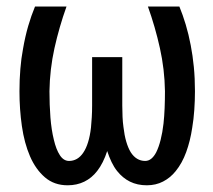

<svg xmlns="http://www.w3.org/2000/svg" viewBox="-20 -548 640 578"><path d="M180.2 -528.3H85.4Q74.2 -501.5 64.9 -469.7Q55.7 -438 49.3 -400.9Q43.9 -372.6 41.3 -340.6Q38.6 -308.6 38.6 -273.4Q38.6 -219.2 45.9 -168.2Q53.2 -117.2 70.3 -77.6Q87.4 -38.1 115.2 -14.2Q143.1 9.8 183.6 9.8Q211.4 9.8 233.9 -1.2Q256.3 -12.2 272.5 -33.2Q281.7 -44.9 289.3 -60.1Q296.9 -75.2 302.7 -93.3Q308.6 -75.2 315.9 -60.1Q323.2 -44.9 332.5 -33.2Q349.1 -12.2 371.3 -1.2Q393.6 9.8 421.9 9.8Q449.2 9.8 470.9 -1.5Q492.7 -12.7 508.8 -32.7Q528.3 -56.6 540.5 -90.1Q552.7 -123.5 558.6 -163.1Q563 -189 564.9 -217Q566.9 -245.1 566.9 -273.4Q566.9 -312 563.5 -346.7Q560.1 -381.3 554.2 -411.6Q547.9 -444.8 539.1 -474.1Q530.3 -503.4 520 -528.3H425.3Q447.3 -466.8 461.4 -403.1Q475.6 -339.4 476.6 -273.4Q476.6 -247.6 475.6 -222.7Q474.6 -197.8 472.2 -175.8Q469.2 -149.4 463.6 -127.2Q458 -105 450.2 -89.4Q443.8 -77.1 435.5 -70.3Q427.2 -63.5 417 -63.5Q403.8 -63.5 392.8 -70.1Q381.8 -76.7 373.5 -89.8Q365.7 -102.5 360.1 -121.6Q354.5 -140.6 351.6 -166Q349.6 -180.2 348.9 -196Q348.1 -211.9 348.1 -230V-376H257.3V-230Q257.3 -211.4 256.3 -194.8Q255.4 -178.2 253.9 -164.1Q251 -138.7 245.1 -119.9Q239.3 -101.1 231 -88.9Q222.7 -76.2 211.7 -69.8Q200.7 -63.5 188 -63.5Q171.4 -63.5 160.2 -80.8Q148.9 -98.1 142.1 -127.4Q134.8 -156.7 131.8 -194.6Q128.9 -232.4 128.9 -273.4Q129.9 -339.4 144 -403.1Q158.2 -466.8 180.2 -528.3Z"/></svg>

Font: RobotoMono Nerd Font
Style: Regular
Weight: 400
Monospace: yes
Designer: Google
Version: Version 3.000;Nerd Fonts 3.2.1